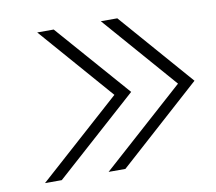

<svg xmlns="http://www.w3.org/2000/svg" viewBox="-63 -686 735 654"><g transform="rotate(-10 304.5 -359.0)"><path d="M604 -359 320 -104H262L547 -359L325 -614H382ZM385 -359 100 -104H42L327 -359L105 -614H162Z"/></g></svg>

Font: Haskoy ExtraLight
Style: Italic
Weight: 200
Designer: Ertekin Erdin
Foundry: Ertekin Erdin
Version: Version 2.000; ttfautohint (v1.8.4.7-5d5b)